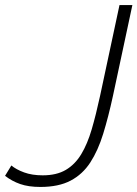

<svg xmlns="http://www.w3.org/2000/svg" viewBox="-55 -729 544 760"><path d="M105 11Q58 11 25 -0.5Q-8 -12 -35 -33L-10 -74Q9 -58 40.5 -46.5Q72 -35 114 -35Q169 -35 205.5 -56.5Q242 -78 266.5 -118.5Q291 -159 308 -217Q325 -275 341 -349L418 -709H469L392 -349Q374 -266 353.5 -199.5Q333 -133 302.5 -86Q272 -39 224.5 -14Q177 11 105 11Z"/></svg>

Font: Raleway Thin Light
Style: Italic
Weight: 300
Italic angle: -12°
Version: Version 4.026